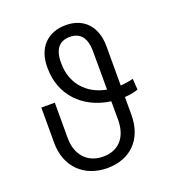

<svg xmlns="http://www.w3.org/2000/svg" viewBox="-135 -846 887 965"><g transform="rotate(-20 309.0 -363.5)"><path d="M548.3 -368.3C529.5 -363.3 505.3 -359 480.1 -357.6V-566.8C480.1 -674.4 419 -737.2 323.5 -737.2C228.3 -737.2 164.4 -676.1 164.4 -570.7V-564.3C164.4 -422.2 261.4 -319.2 408.4 -299L408.7 -200.6C408.7 -104.8 356.9 -51.5 276.6 -51.5C192.5 -51.5 139.2 -109.4 139.2 -200.6V-389.6H67.1V-200.6C67.1 -73.9 150.9 9.9 276.6 9.9C398.1 9.9 480.1 -68.2 480.1 -200.6V-295.8C506.7 -297.2 532 -301.8 552.2 -309.3ZM408.4 -361.5C301.8 -381 237.2 -459.9 237.2 -562.5V-569.6C237.2 -643.5 270.2 -674.7 322.4 -674.7C377.1 -674.7 408 -639.9 408 -565.7Z"/></g></svg>

Font: Karasuma Gothic
Style: Light
Weight: 300
Designer: Rasmus Andersson / Ryoko Nishizuka
Foundry: rsms
Version: Version 1.00